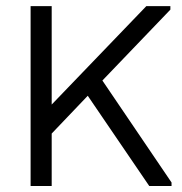

<svg xmlns="http://www.w3.org/2000/svg" viewBox="-20 -620 608 640"><path d="M152.3 -599.6Q134.8 -599.6 82 -599.6Q82 -581.1 82 -524.4Q82 -393.6 82 0Q99.6 0 152.3 0Q152.3 -43.9 152.3 -174.8Q181.6 -206.1 272.5 -300.8Q323.2 -225.6 477.5 0Q496.1 0 551.8 0Q551.8 -2.9 551.8 -11.7Q494.1 -96.7 321.3 -351.6Q377.9 -411.1 547.9 -587.9Q547.9 -590.8 547.9 -599.6Q528.3 -599.6 467.8 -599.6Q388.7 -517.6 152.3 -271.5Q152.3 -353.5 152.3 -599.6Z"/></svg>

Font: TextaAlt
Style: Regular
Weight: 400
Designer: Daniel Hernandez & Miguel Hernandez
Version: Version 1.005;com.myfonts.easy.latinotype.texta.alt-regular.